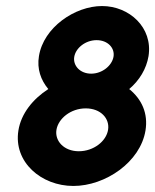

<svg xmlns="http://www.w3.org/2000/svg" viewBox="-20 -605 514 636"><path d="M41 -173C24 -68 117 11 223 11C329 11 445 -68 462 -173C471 -229 450 -276 408 -310C442 -339 465 -377 472 -419C487 -514 408 -585 318 -585C228 -585 124 -514 109 -419C102 -377 115 -340 140 -310C89 -277 50 -229 41 -173ZM167 -175C173 -212 214 -246 264 -246C314 -246 344 -212 338 -175C332 -137 290 -104 241 -104C192 -104 161 -138 167 -175ZM226 -417C231 -446 263 -472 300 -472C337 -472 361 -446 356 -417C351 -388 319 -361 282 -361C245 -361 221 -388 226 -417Z"/></svg>

Font: Charger Sport
Style: UltNrwObl
Weight: 1000
Designer: Jasper
Foundry: Cannot Into Space Fonts
Version: Version 1.1